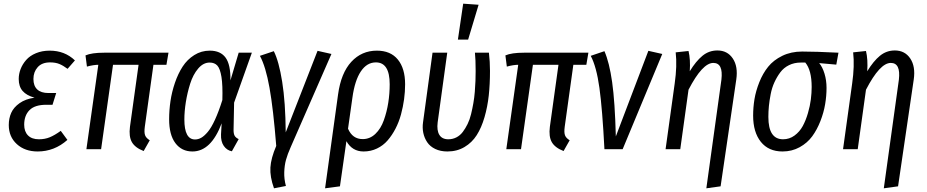

<svg xmlns="http://www.w3.org/2000/svg" viewBox="-20 -813 5051 1046"><path d="M185.1 12.2Q115.7 12.2 71.8 -27.8Q27.8 -67.9 27.8 -131.8Q27.8 -168 41 -198Q54.2 -228 86.7 -251Q119.1 -273.9 168 -280.8Q124.5 -293 103.3 -317.4Q82 -341.8 82 -382.8Q82 -410.2 92.3 -436.8Q102.5 -463.4 122.6 -486.3Q142.6 -509.3 176 -523.2Q209.5 -537.1 251 -537.1Q332.5 -537.1 388.2 -483.9L348.1 -438Q324.7 -455.6 303.5 -464.4Q282.2 -473.1 252.9 -473.1Q208.5 -473.1 185.3 -447Q162.1 -420.9 162.1 -382.8Q162.1 -345.2 182.9 -325.7Q203.6 -306.2 244.1 -306.2H286.1L266.1 -242.2H231.9Q169.4 -242.2 140.6 -212.9Q111.8 -183.6 111.8 -133.8Q111.8 -96.2 132.6 -75.2Q153.3 -54.2 191.9 -54.2Q224.6 -54.2 251.2 -65.2Q277.8 -76.2 311 -100.1L347.2 -50.8Q276.4 12.2 185.1 12.2Z M815.9 -460 769 -123Q764.6 -91.3 770.5 -75.9Q776.4 -60.5 795.9 -48.8L762.7 9.8Q715.8 -8.3 698.5 -38.8Q681.2 -69.3 688 -122.1L734.9 -460H595.7L530.8 0H450.7L515.6 -460Q490.2 -460 453.6 -450.2L445.8 -511.2Q479.5 -525.9 546.9 -525.9H897.9L886.7 -460Z M1123 -537.1Q1181.2 -537.1 1209 -499Q1236.8 -460.9 1235.4 -375L1280.3 -525.9H1352.1L1255.4 -253.9L1252.4 -105Q1252.4 -84 1258.5 -73.2Q1264.6 -62.5 1280.3 -55.2L1243.2 11.2Q1215.8 5.9 1199.2 -18.1Q1182.6 -42 1184.1 -81.1L1187.5 -141.1Q1129.9 12.2 1028.3 12.2Q969.7 12.2 935.5 -33.2Q901.4 -78.6 901.4 -163.1Q901.4 -211.9 908.7 -262Q916 -312 933.1 -362.1Q950.2 -412.1 975.1 -450.4Q1000 -488.8 1038.3 -512.9Q1076.7 -537.1 1123 -537.1ZM1122.1 -472.2Q1087.4 -472.2 1059.6 -439.5Q1031.7 -406.7 1016.1 -357.2Q1000.5 -307.6 992.4 -256.8Q984.4 -206.1 984.4 -162.1Q984.4 -53.2 1042.5 -53.2Q1060.1 -53.2 1076.4 -62.5Q1092.8 -71.8 1111.8 -94.2Q1130.9 -116.7 1151.1 -160.6Q1171.4 -204.6 1191.4 -268.1Q1193.8 -348.6 1186.5 -393.8Q1179.2 -439 1164.1 -455.6Q1148.9 -472.2 1122.1 -472.2Z M1471.7 -534.2Q1499.5 -479 1517.3 -367.7Q1535.2 -256.3 1536.6 -91.8L1710 -536.1L1785.6 -519L1564 -12.2Q1546.4 27.3 1538.1 57.6Q1529.8 87.9 1528.6 125Q1527.3 162.1 1537.6 200.2L1472.7 212.9Q1450.2 150.4 1453.1 99.6Q1456.1 48.8 1484.9 -18.1Q1468.8 -220.2 1448.2 -335.2Q1427.7 -450.2 1396 -508.8Z M2033.2 -537.1Q2107.9 -537.1 2147.5 -488.5Q2187 -439.9 2187 -354Q2187 -313.5 2181.4 -272.2Q2175.8 -231 2164.6 -189.5Q2153.3 -147.9 2134.5 -111.8Q2115.7 -75.7 2091.6 -47.9Q2067.4 -20 2033.7 -3.9Q2000 12.2 1960.9 12.2Q1898.9 12.2 1867.2 -43.9L1832 202.1L1751 212.9L1821.8 -298.8Q1837.9 -415.5 1894 -476.3Q1950.2 -537.1 2033.2 -537.1ZM1956.1 -55.2Q1995.1 -55.2 2024.9 -83.5Q2054.7 -111.8 2071 -157.7Q2087.4 -203.6 2095.2 -253.2Q2103 -302.7 2103 -354Q2103 -473.1 2027.8 -473.1Q1978.5 -473.1 1945.6 -423.6Q1912.6 -374 1899.9 -280.8L1876 -111.8Q1900.4 -55.2 1956.1 -55.2Z M2503.4 -793 2587.4 -787.1 2530.3 -597.2H2474.6ZM2643.6 -525.9Q2649.4 -477.5 2649.4 -426.8Q2649.4 -355 2642.8 -293.5Q2636.2 -231.9 2619.6 -174.6Q2603 -117.2 2577.1 -76.7Q2551.3 -36.1 2510.5 -12Q2469.7 12.2 2417.5 12.2Q2379.4 12.2 2351.1 -1.5Q2322.8 -15.1 2307.4 -38.1Q2292 -61 2286.1 -88.9Q2280.3 -116.7 2284.7 -147L2336.4 -525.9H2416.5L2364.3 -146Q2358.9 -102.5 2373.5 -78.4Q2388.2 -54.2 2422.4 -54.2Q2446.3 -54.2 2466.6 -64.7Q2486.8 -75.2 2501.2 -94.2Q2515.6 -113.3 2527.3 -137.2Q2539.1 -161.1 2546.4 -191.4Q2553.7 -221.7 2558.8 -251Q2564 -280.3 2566.7 -313.2Q2569.3 -346.2 2570.3 -372.3Q2571.3 -398.4 2571.3 -425.8Q2571.3 -490.2 2567.4 -525.9Z M3103.5 -460 3056.6 -123Q3052.2 -91.3 3058.1 -75.9Q3064 -60.5 3083.5 -48.8L3050.3 9.8Q3003.4 -8.3 2986.1 -38.8Q2968.8 -69.3 2975.6 -122.1L3022.5 -460H2883.3L2818.4 0H2738.3L2803.2 -460Q2777.8 -460 2741.2 -450.2L2733.4 -511.2Q2767.1 -525.9 2834.5 -525.9H3185.5L3174.3 -460Z M3272.9 -534.2Q3299.8 -472.7 3314.9 -365.7Q3330.1 -258.8 3335 -69.8L3512.2 -536.1L3587.9 -519L3372.1 0H3272.9Q3261.7 -218.3 3245.6 -334.2Q3229.5 -450.2 3198.2 -508.8Z M3828.1 212.9 3910.2 -378.9Q3920.9 -470.2 3866.2 -470.2Q3806.6 -470.2 3731 -324.2L3686 0H3606L3655.8 -358.9Q3669.4 -454.1 3661.1 -527.8L3731 -535.2Q3742.2 -489.3 3737.8 -424.8Q3771.5 -480 3806.9 -509Q3842.3 -538.1 3888.2 -538.1Q3942.9 -538.1 3972.2 -494.4Q4001.5 -450.7 3991.2 -379.9L3905.8 202.1Z M4243.2 12.2Q4167 12.2 4125 -40.3Q4083 -92.8 4083 -183.1Q4083 -228 4090.3 -272.7Q4097.7 -317.4 4116.7 -365.2Q4135.7 -413.1 4164.8 -449.2Q4193.8 -485.4 4241.7 -508.8Q4289.6 -532.2 4350.1 -532.2Q4421.9 -532.2 4547.9 -525.9L4536.1 -460.9L4442.9 -469.2Q4460.9 -447.8 4471.9 -411.6Q4482.9 -375.5 4482.9 -334Q4482.9 -290.5 4475.3 -245.4Q4467.8 -200.2 4449.5 -153.3Q4431.2 -106.4 4404.8 -70.3Q4378.4 -34.2 4336.4 -11Q4294.4 12.2 4243.2 12.2ZM4246.1 -54.2Q4280.8 -54.2 4308.6 -74.7Q4336.4 -95.2 4353.3 -126.2Q4370.1 -157.2 4381.6 -196.8Q4393.1 -236.3 4397.5 -271.7Q4401.9 -307.1 4401.9 -338.9Q4401.9 -430.7 4367.2 -472.2H4342.8Q4307.1 -472.2 4278.3 -458Q4249.5 -443.8 4231 -418.9Q4212.4 -394 4199 -364.7Q4185.5 -335.4 4178.7 -300.5Q4171.9 -265.6 4168.9 -235.6Q4166 -205.6 4166 -175.8Q4166 -54.2 4246.1 -54.2Z M4794.9 212.9 4877 -378.9Q4887.7 -470.2 4833 -470.2Q4773.4 -470.2 4697.8 -324.2L4652.8 0H4572.8L4622.6 -358.9Q4636.2 -454.1 4627.9 -527.8L4697.8 -535.2Q4709 -489.3 4704.6 -424.8Q4738.3 -480 4773.7 -509Q4809.1 -538.1 4855 -538.1Q4909.7 -538.1 4939 -494.4Q4968.3 -450.7 4958 -379.9L4872.6 202.1Z"/></svg>

Font: Fira Sans Compressed Book
Style: Italic
Weight: 350
Width: 3
Italic angle: -8°
Designer: Carrois Corporate & Edenspiekermann AG
Foundry: Carrois Corporate GbR & Edenspiekermann AG
Version: Version 4.203;PS 004.203;hotconv 1.0.88;makeotf.lib2.5.64775